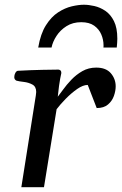

<svg xmlns="http://www.w3.org/2000/svg" viewBox="-20 -775 506 795"><path d="M219.2 -374.5Q227.5 -384.8 241.5 -404.3Q255.4 -423.8 275.4 -444.8Q295.4 -465.8 321 -480.5Q346.7 -495.1 378.4 -495.1Q418.9 -495.1 439 -471.7Q459 -448.2 459 -417.5Q459 -398.9 451.7 -377.9Q444.3 -356.9 427.2 -342.3Q410.2 -327.6 380.4 -327.6L343.3 -423.3Q323.7 -423.3 299.6 -406.5Q275.4 -389.6 252.4 -366.2Q229.5 -342.8 214.4 -322.8L162.1 0H68.4L128.4 -379.9Q129.9 -388.2 129.9 -394Q129.9 -416.5 114 -425Q98.1 -433.6 78.6 -435.8Q59.1 -438 48.3 -440.9Q39.1 -445.3 39.1 -455.6Q39.1 -465.3 43.7 -473.4Q48.3 -481.4 54.2 -481.9Q108.4 -484.9 154.8 -485.8Q201.2 -486.8 221.7 -486.8Q225.6 -486.8 229.7 -483.9Q233.9 -481 233.9 -472.2Q233.9 -472.2 229.2 -449.2Q224.6 -426.3 219.2 -374.5ZM327.1 -755.4Q347.2 -755.4 370.8 -750Q394.5 -744.6 416.3 -730Q438 -715.3 451.9 -687.5Q465.8 -659.7 465.8 -614.7Q465.8 -606.4 465.1 -597.2Q464.4 -587.9 463.4 -578.1H408.2Q408.7 -580.6 408.7 -583Q408.7 -585.4 408.7 -587.4Q408.7 -610.4 399.4 -632.3Q390.1 -654.3 369.9 -668.7Q349.6 -683.1 316.4 -683.1Q281.2 -683.1 255.4 -666.7Q229.5 -650.4 213.9 -626.2Q198.2 -602.1 193.4 -578.1H138.2Q147.9 -635.3 170.2 -670.4Q192.4 -705.6 220.7 -723.9Q249 -742.2 277.3 -748.8Q305.7 -755.4 327.1 -755.4Z"/></svg>

Font: Gelasio
Style: Italic
Weight: 400
Italic angle: -8.5°
Designer: Eben Sorkin
Foundry: Eben Sorkin
Version: Version 1.008